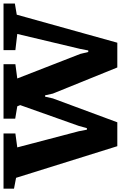

<svg xmlns="http://www.w3.org/2000/svg" viewBox="166 -876 702 1117"><g transform="rotate(-90 517.5 -317.0)"><path d="M226 14 42 -575 -21 -587V-648H300V-579L219 -568L313 -210L322 -163H331L344 -210L465 -551L458 -568L386 -580V-648H703V-579L620 -568L763 -201L774 -155H783L792 -202L879 -568L785 -579V-648H1056V-582L991 -571L828 14H684L532 -361L522 -406H514L504 -361L365 14Z"/></g></svg>

Font: Faustina ExtraBold
Style: Regular
Weight: 800
Designer: Alfonso Garcia
Foundry: http://www.omnibus-type.com
Version: Version 1.200